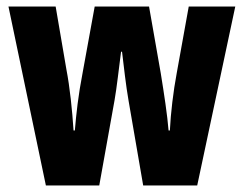

<svg xmlns="http://www.w3.org/2000/svg" viewBox="-20 -570 748 590"><path d="M375 -261Q369 -296 364 -336.5Q359 -377 355 -411H352Q347 -372 342 -331.5Q337 -291 332 -262L285 0H121L6 -550H151L184 -357Q192 -315 197.5 -265.5Q203 -216 206 -169H210Q213 -207 218.5 -251Q224 -295 234 -347L271 -550H438L474 -345Q482 -296 488.5 -250.5Q495 -205 498 -169H502Q504 -210 509.5 -256Q515 -302 523 -345L560 -550H703L586 0H420Z"/></svg>

Font: Noto Sans Hebrew ExtraCondensed ExtraBold
Style: Regular
Weight: 800
Width: 2
Designer: Monotype Design Team
Foundry: Monotype Imaging Inc.
Version: Version 2.004; ttfautohint (v1.8.4.7-5d5b)